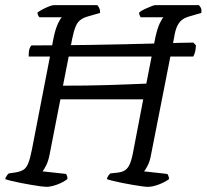

<svg xmlns="http://www.w3.org/2000/svg" viewBox="-28 -724 801 744"><path d="M151 0Q145 0 129.5 -2Q114 -4 94 -7.5Q74 -11 53 -15Q32 -19 16 -23Q0 -27 -8 -30Q-6 -37 -1.5 -43.5Q3 -50 6 -52L33 -56Q51 -59 62.5 -66Q74 -73 81.5 -91.5Q89 -110 96 -146L180 -579Q187 -612 196.5 -632.5Q206 -653 212 -657H125Q122 -660 120 -664Q118 -668 117 -675Q124 -681 136.5 -687.5Q149 -694 161.5 -699Q174 -704 180 -704H349Q353 -700 356.5 -693Q360 -686 360 -674L315 -661Q296 -656 284 -647Q272 -638 265 -621Q258 -604 252 -575L216 -392Q258 -392 304 -392.5Q350 -393 395 -394.5Q440 -396 477 -397.5Q514 -399 539 -400L574 -579Q582 -615 591 -633.5Q600 -652 605 -657H517Q516 -659 513.5 -664Q511 -669 511 -675Q518 -682 531 -688Q544 -694 556.5 -699Q569 -704 573 -704H743Q745 -701 749.5 -695Q754 -689 752 -674L708 -661Q692 -657 680 -649Q668 -641 659.5 -624.5Q651 -608 646 -575L557 -123Q553 -100 544.5 -83Q536 -66 530 -60L620 -50Q622 -49 624.5 -42.5Q627 -36 627 -30Q611 -18 587 -9Q563 0 545 0Q538 0 522.5 -2Q507 -4 487 -7.5Q467 -11 446.5 -15Q426 -19 410 -23Q394 -27 386 -30Q388 -38 392 -43.5Q396 -49 399 -52L427 -55Q446 -57 457.5 -65Q469 -73 476.5 -92Q484 -111 490 -146L527 -339H206L164 -124Q159 -99 150.5 -82.5Q142 -66 137 -60L228 -50Q230 -47 232 -41.5Q234 -36 233 -30Q216 -17 192.5 -8.5Q169 0 151 0ZM83 -505Q83 -526 86.5 -535.5Q90 -545 94 -548Q139 -548 198.5 -548.5Q258 -549 323.5 -550Q389 -551 454 -552.5Q519 -554 574 -555.5Q629 -557 668.5 -558Q708 -559 721 -559L731 -549Q731 -534 728 -523Q725 -512 721 -505Z"/></svg>

Font: Texturina Medium 12pt ExtraLight
Style: Italic
Weight: 250
Italic angle: -11°
Version: Version 1.002